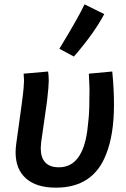

<svg xmlns="http://www.w3.org/2000/svg" viewBox="-20 -856 581 886"><path d="M238 10Q411 10 470 -145Q506 -235 506 -374Q506 -444 498 -526L390 -516L393 -447Q393 -347 389 -310L383 -254Q360 -84 252 -84Q168 -84 168 -173L170 -200L197 -389Q205 -459 205 -483Q205 -505 202 -526L89 -516Q91 -494 91 -484Q91 -473 89 -451Q88 -425 55 -193Q52 -172 52 -153Q52 -75 100 -32.5Q148 10 238 10ZM321 -595Q414 -702 461 -791L370 -836Q344 -779 254 -631Z"/></svg>

Font: Brisa Sans Medium
Style: Italic
Weight: 600
Italic angle: -8°
Designer: Dalton Maag Ltd
Foundry: Dalton Maag Ltd
Version: Version 1.101;July 10, 2019;FontCreator 11.5.0.2425 64-bit